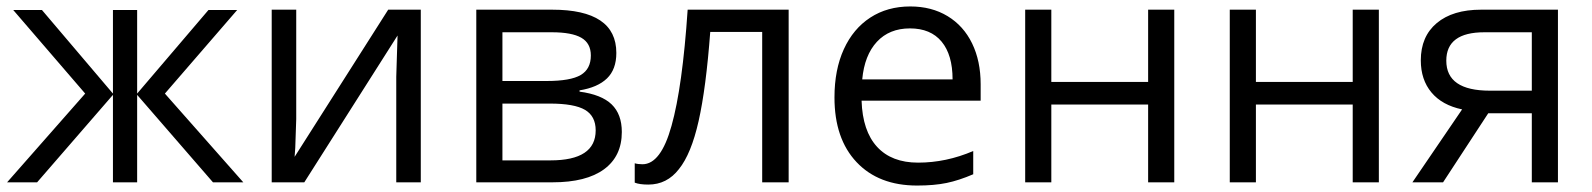

<svg xmlns="http://www.w3.org/2000/svg" viewBox="-20 -565 4934 595"><path d="M110 -534H21L244 -275L2 0H95L330 -271V0H405V-271L640 0H734L491 -275L715 -534H626L405 -275V-534H330V-275Z M822 0H923L1212 -455L1210 -392L1208 -327V0H1284V-535H1183L893 -79L895 -107L898 -196V-535H822Z M1691 -535H1456V0H1692Q1797 0 1852 -40.5Q1907 -81 1907 -156Q1907 -211 1875.5 -241.5Q1844 -272 1776 -281V-285Q1832 -294 1861 -322Q1890 -350 1890 -401Q1890 -535 1691 -535ZM1674 -314H1537V-465H1690Q1752 -465 1781.5 -448Q1811 -431 1811 -393Q1811 -351 1779.5 -332.5Q1748 -314 1674 -314ZM1686 -68H1537V-244H1684Q1760 -244 1793 -224.5Q1826 -205 1826 -161Q1826 -68 1686 -68Z M2111 -535Q2095 -296 2061 -175Q2028 -56 1971 -56Q1957 -56 1947 -59V1Q1962 7 1989 7Q2047 7 2084 -41Q2122 -88 2145 -190Q2168 -292 2181 -466H2342V0H2424V-535Z M2996 -25V-97Q2912 -61 2825 -61Q2743 -61 2698 -110Q2653 -159 2650 -253H3019V-304Q3019 -376 2992.5 -430.5Q2966 -485 2916.5 -515Q2867 -545 2801 -545Q2730 -545 2677 -510.5Q2624 -476 2595 -412.5Q2566 -349 2566 -263Q2566 -135 2634.5 -62.5Q2703 10 2822 10Q2875 10 2913.5 2Q2952 -6 2996 -25ZM2932 -319H2652Q2659 -394 2697.5 -435.5Q2736 -477 2800 -477Q2864 -477 2898 -436Q2932 -395 2932 -319Z M3157 0H3238V-241H3538V0H3619V-535H3538V-311H3238V-535H3157Z M3791 0H3872V-241H4172V0H4253V-535H4172V-311H3872V-535H3791Z M4727 -214V0H4808V-535H4570Q4482 -535 4432.5 -493.5Q4383 -452 4383 -378Q4383 -318 4416 -278.5Q4449 -239 4511 -226L4357 0H4452L4592 -214ZM4580 -465H4727V-284H4597Q4462 -284 4462 -377Q4462 -465 4580 -465Z"/></svg>

Font: OpenSansMMV
Style: Regular
Weight: 400
Designer: Steve Matteson
Foundry: Ascender Corporation
Version: Version 4.000